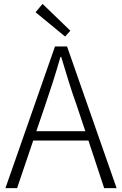

<svg xmlns="http://www.w3.org/2000/svg" viewBox="-20 -968 627 988"><path d="M342 -810 199 -948 163 -905 315 -780ZM516 0H580L325 -729H263L8 0H68L151 -245H435ZM167 -293 212 -425C241 -510 266 -587 291 -675H295C322 -587 344 -510 375 -425L419 -293Z"/></svg>

Font: Spoqa Han Sans Neo Light
Style: Regular
Weight: 300
Designer: [Spoqa Han Sans Neo] Dong-huui Kim ___ Younghwa Kang ___ Yujin Lee ___ [Noto Sans] Ryoko NISHIZUKA ____ (kana & ideograp
Foundry: Spoqa (http://www.spoqa-han-sans.com)
Version: Version 1.100;hotconv 1.0.109;makeotfexe 2.5.65596